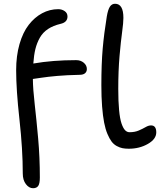

<svg xmlns="http://www.w3.org/2000/svg" viewBox="-20 -768 855 1021"><path d="M665 22.9Q646 22.9 631.3 20Q616.7 17.1 600.8 8.5Q585 0 573.5 -15.1Q562 -30.3 551.3 -55.7Q540.5 -81.1 533.7 -116.2Q526.9 -151.4 522.9 -201.7Q519 -252 519 -314.9Q519 -428.7 526.1 -509.5Q533.2 -590.3 547.9 -680.2Q554.2 -717.3 564.5 -732.7Q574.7 -748 591.8 -748Q636.2 -748 636.2 -672.9Q636.2 -647 629.4 -597.9Q622.6 -548.8 615.7 -470.2Q608.9 -391.6 608.9 -294.9Q608.9 -228.5 613.3 -182.4Q617.7 -136.2 626.2 -111.3Q634.8 -86.4 645 -75.7Q655.3 -64.9 668.9 -64.9Q696.8 -64.9 717.8 -74Q738.8 -83 754.2 -92Q769.5 -101.1 783.2 -101.1Q811 -101.1 811 -64Q811 -28.3 766.4 -2.7Q721.7 22.9 665 22.9ZM155.8 232.9Q134.3 232.9 117.7 211.2Q101.1 189.5 101.1 154.8Q101.1 26.4 83.5 -132.1Q65.9 -290.5 65.9 -395Q65.9 -471.2 83.7 -533.4Q101.6 -595.7 132.6 -635.7Q163.6 -675.8 203.9 -697.5Q244.1 -719.2 290 -719.2Q308.6 -719.2 323.7 -709Q338.9 -698.7 338.9 -680.2Q338.9 -649.4 301.8 -641.1Q262.7 -631.8 235.4 -613.8Q208 -595.7 192.1 -567.9Q176.3 -540 168.2 -507.3Q160.2 -474.6 157.2 -430.2Q260.3 -448.2 384.8 -448.2Q409.2 -448.2 425.5 -434.3Q441.9 -420.4 441.9 -400.9Q441.9 -386.7 432.1 -378.4Q422.4 -370.1 402.8 -370.1Q335 -368.7 284.7 -364.3Q234.4 -359.9 199 -354.5Q163.6 -349.1 154.8 -348.1Q155.3 -293.9 164.6 -213.4Q173.8 -132.8 182.9 -31.7Q191.9 69.3 191.9 175.8Q191.9 208 183.3 220.5Q174.8 232.9 155.8 232.9Z"/></svg>

Font: Shantell Sans Irregular Bouncy
Style: Regular
Weight: 400
Designer: Stephen Nixon, Anya Danilova, Shantell Martin
Foundry: Arrow Type
Version: Version 1.006;[9816181b4]